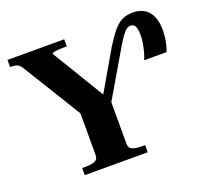

<svg xmlns="http://www.w3.org/2000/svg" viewBox="-123 -866 1082 1012"><g transform="rotate(-20 417.5 -359.5)"><path d="M552 -587Q583 -637 607.5 -666Q632 -695 657.5 -707Q683 -719 716 -719Q759 -719 785 -700.5Q811 -682 823 -651Q835 -620 835 -582Q835 -545 828.5 -512.5Q822 -480 814 -462H688Q695 -477 701 -498Q707 -519 711.5 -543.5Q716 -568 716 -593Q716 -626 708.5 -642Q701 -658 683 -658Q671 -658 660 -650.5Q649 -643 636 -625Q623 -607 604 -576L432 -283L450 -338V-80Q450 -55 470 -47.5Q490 -40 519 -40H540V0H187V-40H208Q237 -40 257 -47.5Q277 -55 277 -80V-338L296 -283L75 -642Q68 -654 59.5 -660Q51 -666 41 -668Q31 -670 19 -670H12V-710H330V-670H311Q295 -670 280.5 -669Q266 -668 256.5 -665.5Q247 -663 247 -658L439 -341L408 -339Z"/></g></svg>

Font: Roboto Serif 120pt Expanded SemiBold
Style: Regular
Weight: 600
Width: 7
Designer: Greg Gazdowicz
Foundry: Commercial Type
Version: Version 1.008